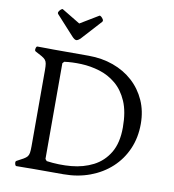

<svg xmlns="http://www.w3.org/2000/svg" viewBox="-105 -1112 1094 1205"><g transform="rotate(10 442.0 -509.5)"><path d="M380 0H181Q166 0 147.5 0.5Q129 1 81 1Q74 1 71 -13Q68 -27 75 -31Q102 -45 117.5 -54Q133 -63 140.5 -72Q148 -81 150.5 -96Q153 -111 153 -138V-623Q153 -650 150.5 -664.5Q148 -679 140.5 -688Q133 -697 117.5 -706Q102 -715 75 -729Q68 -733 71 -747Q74 -761 81 -761Q129 -761 147.5 -760.5Q166 -760 181 -760H408Q492 -760 564.5 -734Q637 -708 690.5 -659.5Q744 -611 774 -544Q804 -477 804 -395Q804 -308 772.5 -235.5Q741 -163 684 -110.5Q627 -58 549.5 -29Q472 0 380 0ZM253 -75 263 -63Q343 -52 420 -59Q497 -66 559.5 -98Q622 -130 659.5 -192.5Q697 -255 697 -354Q697 -454 668.5 -519.5Q640 -585 593 -624Q546 -663 488.5 -680.5Q431 -698 372 -700.5Q313 -703 263 -696L253 -685ZM174 -984 285 -862Q302 -843 313.5 -843Q325 -843 343 -862L454 -984Q460 -991 455 -1000Q450 -1009 442 -1015.5Q434 -1022 430 -1019L314 -949L198 -1019Q194 -1022 186 -1015.5Q178 -1009 173 -1000Q168 -991 174 -984Z"/></g></svg>

Font: Anvers
Style: Regular
Weight: 400
Designer: Ishtar van Looy
Version: Version 1.000